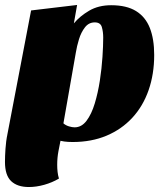

<svg xmlns="http://www.w3.org/2000/svg" viewBox="-37 -552 648 772"><path d="M255 19Q236 19 221.5 17Q207 15 186 9L-8 -8L88 -510L273 -532L260 -458Q284 -487 321.5 -509Q359 -531 410 -531Q472 -531 510 -507.5Q548 -484 565.5 -439.5Q583 -395 583 -331Q583 -254 560.5 -189.5Q538 -125 495 -78.5Q452 -32 391.5 -6.5Q331 19 255 19ZM79 200Q33 200 8 176.5Q-17 153 -17 99Q-17 87 -16.5 74Q-16 61 -15 46.5Q-14 32 -12 16Q-10 0 -6 -17L207 10Q203 30 198 56Q193 82 193 111Q193 125 194.5 139Q196 153 200 166Q173 182 141 191Q109 200 79 200ZM263 -40Q291 -40 311 -66.5Q331 -93 344 -136Q357 -179 364.5 -228Q372 -277 375 -323Q378 -369 378 -401Q378 -424 372.5 -443Q367 -462 344 -462Q320 -462 304.5 -442Q289 -422 280.5 -394Q272 -366 268 -341L218 -56Q227 -48 240 -44Q253 -40 263 -40Z"/></svg>

Font: Sansita Swashed Light Black
Style: Regular
Weight: 900
Version: Version 1.003